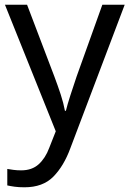

<svg xmlns="http://www.w3.org/2000/svg" viewBox="-20 -556 550 816"><path d="M1 -536H95L211 -231Q226 -191 238 -154.5Q250 -118 256 -85H260Q266 -110 279 -150.5Q292 -191 306 -232L415 -536H510L279 74Q251 150 206.5 195Q162 240 84 240Q60 240 42 237.5Q24 235 11 232V162Q22 164 37.5 166Q53 168 70 168Q116 168 144.5 142Q173 116 189 73L217 2Z"/></svg>

Font: Noto Sans Hanifi Rohingya
Style: Regular
Weight: 400
Designer: Monotype Design Team and DaltonMaag
Foundry: Google LLC
Version: Version 2.101